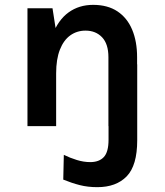

<svg xmlns="http://www.w3.org/2000/svg" viewBox="-20 -519 679 790"><path d="M380.4 251.1Q341.3 251.1 308 242.6Q274.8 234.1 240.3 220L242.6 118.1Q268 130.7 296.1 139.3Q324.2 148 351.3 148Q387.9 148 407.3 127.1Q426.6 106.2 426.6 56V-254.2H544.6V58Q544.6 162 501.3 206.6Q457.9 251.1 380.4 251.1ZM426.1 0V-283.9Q426.1 -338 400.1 -365.5Q374 -393 331.9 -393Q296.5 -393 269.1 -373.4Q241.8 -353.8 226.4 -314.6Q211 -275.5 211 -217H171.9Q171.9 -311.5 195.5 -374.1Q219.1 -436.8 262.1 -467.9Q305.1 -499 363.1 -499Q423 -499 463.3 -472.2Q503.5 -445.4 523.8 -396.9Q544.1 -348.4 544.1 -283.9V0ZM93 0V-485.1H196L211 -389V0Z"/></svg>

Font: Karla
Style: Regular
Weight: 400
Designer: Jonathan Pinhorn
Version: Version 2.004;gftools[0.9.33]